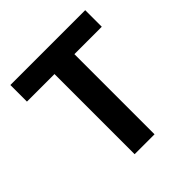

<svg xmlns="http://www.w3.org/2000/svg" viewBox="-174 -768 897 897"><g transform="rotate(-45 275.0 -319.5)"><path d="M210 0V-614.5H341.5V0ZM28 -529.5V-639H522.5V-529.5Z"/></g></svg>

Font: Anek Bangla SemiBold
Style: Regular
Weight: 600
Designer: Sulekha Rajkumar (Bangla), Yesha Goshar (Latin)
Foundry: Ek Type
Version: Version 1.003